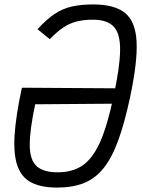

<svg xmlns="http://www.w3.org/2000/svg" viewBox="-20 -834 640 868"><path d="M401.5 -814Q498 -814 545.5 -775.2Q593 -736.5 597.5 -645Q602 -553.5 568 -394Q543 -277 514.2 -198.5Q485.5 -120 447.8 -73.2Q410 -26.5 359 -6.2Q308 14 238.5 14Q166.5 14 122 -8.8Q77.5 -31.5 59 -83.8Q40.5 -136 46 -223Q51.5 -310 79 -437.5L540.5 -434.5L526 -365.5L139 -362.5Q114 -244.5 114.5 -177.5Q115 -110.5 145.8 -82.8Q176.5 -55 240.5 -55Q308.5 -55 354.2 -86.8Q400 -118.5 433 -193.2Q466 -268 493 -397Q522 -530.5 523 -606.2Q524 -682 494.2 -713.5Q464.5 -745 399.5 -745Q357.5 -745 325.2 -736.5Q293 -728 264.8 -708.8Q236.5 -689.5 205 -657L149.5 -702Q189.5 -745.5 225.5 -770Q261.5 -794.5 303.5 -804.2Q345.5 -814 401.5 -814Z"/></svg>

Font: Victor Mono Thin
Style: Italic
Weight: 100
Italic angle: -12°
Monospace: yes
Designer: Rune Bjørnerås
Version: Version 1.561;gftools[0.9.30]